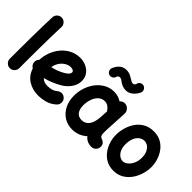

<svg xmlns="http://www.w3.org/2000/svg" viewBox="-56 -1454 2138 2138"><g transform="rotate(45 1012.5 -385.0)"><path d="M127.4 -733.4Q158.2 -731.9 178.7 -709Q199.2 -686 198.2 -655.8Q195.3 -594.2 193.6 -511.7Q191.9 -429.2 190.9 -338.4Q189.9 -247.6 189.7 -159.7Q189.5 -71.8 189.5 0Q189.5 30.3 167.5 52.2Q145.5 74.2 114.7 74.2Q84.5 74.2 62.5 52.2Q40.5 30.3 40.5 0Q40.5 -72.3 40.8 -160.2Q41 -248 42.2 -339.4Q43.5 -430.7 45.2 -514.6Q46.9 -598.6 49.8 -662.6Q51.3 -693.4 74.2 -713.9Q97.2 -734.4 127.4 -733.4Z M770 -8.8Q719.7 37.1 661.6 52Q603.5 66.9 548.8 66.9Q464.4 66.9 395.5 24.9Q326.7 -17.1 297.9 -104.5Q281.7 -113.3 270.8 -129.2Q259.8 -145 258.8 -165Q256.3 -199.7 281.7 -224.1Q283.7 -285.6 305.9 -345.9Q328.1 -406.2 368.7 -455.3Q409.2 -504.4 466.3 -533.7Q523.4 -563 594.2 -563Q625.5 -563 658.7 -552.7Q691.9 -542.5 720.2 -521.2Q748.5 -500 766.1 -468.3Q783.7 -436.5 783.7 -393.1Q783.7 -355 770.3 -323Q756.8 -291 737.1 -266.6Q717.3 -242.2 697.3 -225.6Q677.2 -209 663.6 -200.7Q615.2 -171.9 564.7 -150.6Q514.2 -129.4 461.4 -115.7Q491.2 -81.5 548.8 -81.5Q628.9 -81.5 670.4 -119.1Q693.4 -139.6 724.1 -138.2Q754.9 -136.7 775.4 -113.8Q795.9 -91.3 794.4 -60.3Q793 -29.3 770 -8.8ZM589.8 -414.6Q553.7 -414.6 520.5 -394.8Q487.3 -375 463.9 -340.1Q440.4 -305.2 433.1 -259.8Q517.6 -279.3 582 -317.4Q615.2 -337.4 627.4 -352.8Q639.6 -368.2 639.6 -380.9Q639.6 -396.5 626.2 -405.5Q612.8 -414.6 589.8 -414.6Z M1375.5 52.2Q1337.9 52.2 1309.6 38.3Q1281.2 24.4 1261.7 -1Q1187.5 66.9 1086.4 66.9Q1013.7 66.9 957.3 31Q900.9 -4.9 868.9 -67.6Q836.9 -130.4 836.4 -210.9Q835.9 -281.7 857.4 -345.2Q878.9 -408.7 918 -457.8Q957 -506.8 1009.5 -534.9Q1062 -563 1123.5 -563Q1187.5 -563 1241.2 -528.3Q1252 -543 1269.5 -550.3Q1287.1 -557.6 1307.1 -555.2Q1337.4 -550.8 1358.4 -525.9Q1379.4 -501 1377.4 -471.7L1365.2 -243.2Q1364.7 -235.8 1364.3 -228.5Q1363.3 -207.5 1362.8 -181.9Q1362.3 -156.2 1363.3 -143.6Q1364.3 -125.5 1371.1 -111.8Q1377.9 -98.1 1399.9 -92.3Q1417.5 -85.9 1433.8 -70.3Q1450.2 -54.7 1450.2 -22Q1450.2 8.3 1428.2 30.3Q1406.2 52.2 1375.5 52.2ZM1088.4 -81.5Q1142.6 -81.5 1175.5 -123Q1208.5 -164.6 1215.3 -248.5Q1215.3 -254.9 1215.8 -260.3Q1215.8 -263.2 1216.3 -266.1L1221.2 -350.6Q1202.1 -380.9 1177.5 -397.7Q1152.8 -414.6 1122.1 -414.6Q1080.6 -414.6 1049.6 -386.5Q1018.6 -358.4 1002 -311.8Q985.4 -265.1 985.4 -209Q986.3 -147.9 1012.9 -114.7Q1039.6 -81.5 1088.4 -81.5ZM952.1 -656.7Q931.2 -663.6 920.9 -684.3Q910.6 -705.1 917 -725.1Q926.3 -751 943.1 -775.1Q960 -799.3 986.1 -815.2Q1012.2 -831.1 1048.8 -831.1Q1086.9 -831.1 1115.7 -816.2Q1144.5 -801.3 1167 -787.1Q1176.3 -781.7 1183.3 -777.6Q1190.4 -773.4 1201.2 -773.4Q1219.2 -773.4 1227.3 -782.2Q1235.4 -791 1237.5 -800.3Q1239.7 -809.6 1239.3 -810.5Q1247.6 -831.5 1269.3 -839.8Q1291 -848.1 1310.5 -839.8Q1330.6 -831.1 1339.4 -809.8Q1348.1 -788.6 1339.8 -768.6Q1319.8 -723.6 1283.2 -693.6Q1246.6 -663.6 1201.2 -663.6Q1172.9 -663.6 1148.4 -673.1Q1124 -682.6 1100.1 -700.2Q1089.4 -709 1079.3 -715.1Q1069.3 -721.2 1055.2 -721.2Q1041 -721.2 1033.2 -713.6Q1025.4 -706.1 1022.7 -698.7Q1020 -691.4 1020.5 -691.9Q1014.2 -670.9 993.4 -660.4Q972.7 -649.9 952.1 -656.7Z M1748.5 -563Q1814.9 -563 1864 -535.4Q1913.1 -507.8 1945.3 -463.1Q1977.5 -418.5 1993.4 -365.7Q2009.3 -313 2009.3 -262.7Q2009.3 -207.5 1992.2 -149.7Q1975.1 -91.8 1940.9 -42.7Q1906.7 6.3 1855.2 36.6Q1803.7 66.9 1735.4 66.9Q1671.9 66.9 1623.3 40Q1574.7 13.2 1541.7 -31Q1508.8 -75.2 1491.9 -129.2Q1475.1 -183.1 1475.1 -237.3Q1475.1 -292 1491.2 -349.1Q1507.3 -406.2 1540.5 -454.8Q1573.7 -503.4 1625.5 -533.2Q1677.2 -563 1748.5 -563ZM1748.5 -414.6Q1695.3 -414.6 1659.9 -366.5Q1624.5 -318.4 1624.5 -237.3Q1624.5 -188.5 1640.6 -153.6Q1656.7 -118.7 1682.1 -100.1Q1707.5 -81.5 1735.4 -81.5Q1766.1 -81.5 1794.9 -105Q1823.7 -128.4 1842.3 -169.4Q1860.8 -210.4 1860.8 -262.7Q1860.8 -330.6 1827.9 -372.6Q1794.9 -414.6 1748.5 -414.6Z"/></g></svg>

Font: Mikhak-FD ExtraBold
Style: Regular
Weight: 800
Designer: Amin Abedi
Version: Version 3.2